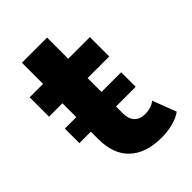

<svg xmlns="http://www.w3.org/2000/svg" viewBox="-198 -745 841 841"><g transform="rotate(-45 222.5 -324.5)"><path d="M424 -26Q401 -9 367.5 -0.5Q334 8 297 8Q201 8 148.5 -41Q96 -90 96 -185V-406H13V-526H96V-657H252V-526H386V-406H252V-187Q252 -153 269.5 -134.5Q287 -116 319 -116Q356 -116 382 -136ZM25 -320H374V-230H25Z"/></g></svg>

Font: APTA Sans Regular
Style: Bold Italic
Weight: 700
Version: Version 7.200